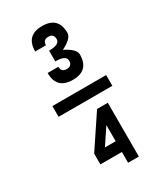

<svg xmlns="http://www.w3.org/2000/svg" viewBox="-245 -877 1036 1208"><g transform="rotate(-30 273.5 -273.0)"><path d="M78.1 -234.4V-312.5H468.8V-234.4ZM156.2 78.1 312.5 -156.2H390.6V234.4H312.5V156.2H156.2ZM156.2 -507.8H234.4Q234.4 -468.8 273.4 -468.8Q312.5 -468.8 312.5 -507.8Q312.5 -546.9 234.4 -546.9V-625Q312.5 -625 312.5 -664.1Q312.5 -703.1 273.4 -703.1Q234.4 -703.1 234.4 -664.1H156.2Q156.2 -781.2 273.4 -781.2Q390.6 -781.2 390.6 -664.1Q390.6 -625 312.5 -585.9Q390.6 -546.9 390.6 -507.8Q390.6 -390.6 273.4 -390.6Q156.2 -390.6 156.2 -507.8ZM234.4 78.1H312.5V-39.1Z"/></g></svg>

Font: Luculent
Style: Regular
Weight: 400
Monospace: yes
Designer: Andrew Kensler
Version: Version 1.0.0-845fa02f9341